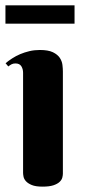

<svg xmlns="http://www.w3.org/2000/svg" viewBox="-20 -695 319 723"><path d="M216.8 -41Q216.8 -34.7 214.6 -26.1Q212.4 -17.6 204.3 -10Q196.3 -2.4 181.2 2.7Q166 7.8 140.1 7.8Q114.3 7.8 99.6 1.7Q85 -4.4 77.6 -12.7Q70.3 -21 68.6 -29.8Q66.9 -38.6 66.9 -43.9V-420.9Q66.9 -435.1 60.3 -445.6Q53.7 -456.1 38.1 -456.1Q29.8 -456.1 23.9 -453.1Q18.1 -450.2 11.2 -444.8L1 -457Q12.2 -466.3 26.1 -475.3Q40 -484.4 56.2 -491.2Q72.3 -498 90.8 -502.4Q109.4 -506.8 129.9 -506.8Q161.6 -506.8 179.2 -498.3Q196.8 -489.7 205.1 -477.3Q213.4 -464.8 215.1 -450.7Q216.8 -436.5 216.8 -425.8ZM0.5 -674.8H260.7V-606H0.5Z"/></svg>

Font: Berkshire Swash
Style: Regular
Weight: 700
Designer: Astigmatic (AOETI)
Foundry: Astigmatic (AOETI)
Version: Version 1.000